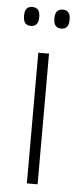

<svg xmlns="http://www.w3.org/2000/svg" viewBox="-50 -683 296 712"><g transform="rotate(5 98.0 -327.0)"><path d="M78 0V-486.5H118V0ZM41.5 -583Q27.5 -583 20.5 -591.5Q13.5 -600 13.5 -617V-620.5Q13.5 -636.5 20.5 -645Q27.5 -653.5 41.5 -653.5Q55.5 -653.5 62.8 -645Q70 -636.5 70 -620.5V-617Q70 -600 62.8 -591.5Q55.5 -583 41.5 -583ZM155 -583Q140.5 -583 133.5 -591.5Q126.5 -600 126.5 -617V-620.5Q126.5 -636.5 133.5 -645Q140.5 -653.5 155 -653.5Q169 -653.5 176 -645Q183 -636.5 183 -620.5V-617Q183 -600 176 -591.5Q169 -583 155 -583Z"/></g></svg>

Font: Anek Odia Medium ExtraLight
Style: Regular
Weight: 250
Version: Version 1.003